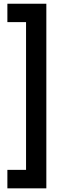

<svg xmlns="http://www.w3.org/2000/svg" viewBox="-20 -800 371 1040"><path d="M121.1 120.1V-680.2H20V-779.8H231V220.2H20V120.1Z"/></svg>

Font: Copperplate Sans CC Heavy
Style: Regular
Weight: 400
Designer: indestructible type*
Foundry: Cowboy Collective
Version: Version 1.000